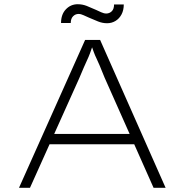

<svg xmlns="http://www.w3.org/2000/svg" viewBox="-20 -889 874 909"><path d="M70 0 383 -700H454L764 0H707L475 -522Q460 -559 451.5 -579.5Q443 -600 436.5 -613Q430 -626 424 -642.5Q418 -659 408 -687L424 -688Q413 -655 406 -636.5Q399 -618 392 -603.5Q385 -589 377 -570Q369 -551 354 -516L122 0ZM194 -206 215 -255H621L635 -206ZM487 -779Q465 -779 444 -787.5Q423 -796 400 -806Q388 -811 375.5 -817Q363 -823 352 -823Q337 -823 326 -812Q315 -801 315 -780H269Q269 -821 292 -845Q315 -869 348 -869Q370 -869 390.5 -861Q411 -853 435 -842Q446 -837 459 -831Q472 -825 483 -825Q498 -825 509 -835.5Q520 -846 520 -868H566Q566 -841 555.5 -821Q545 -801 527 -790Q509 -779 487 -779Z"/></svg>

Font: Lexend Mega ExtraLight
Style: Regular
Weight: 250
Version: Version 1.007